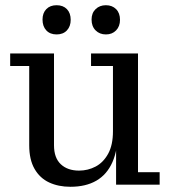

<svg xmlns="http://www.w3.org/2000/svg" viewBox="-20 -708 649 736"><path d="M250 8Q204 8 168.5 -8.5Q133 -25 112.5 -60.5Q92 -96 92 -151V-455H19V-503H187V-151Q187 -103 213 -78.5Q239 -54 283 -54Q317 -54 346.5 -69.5Q376 -85 394.5 -118.5Q413 -152 413 -205L432 -206Q432 -134 411 -86.5Q390 -39 349.5 -15.5Q309 8 250 8ZM425 0V-167L413 -165V-455H329V-503H509V-48H592V0ZM386 -576Q362 -576 346.5 -591.5Q331 -607 331 -633Q331 -658 346.5 -673Q362 -688 386 -688Q410 -688 425 -673Q440 -658 440 -632Q440 -607 425 -591.5Q410 -576 386 -576ZM197 -576Q172 -576 157.5 -591.5Q143 -607 143 -633Q143 -658 157.5 -673Q172 -688 197 -688Q222 -688 236.5 -673Q251 -658 251 -632Q251 -607 236.5 -591.5Q222 -576 197 -576Z"/></svg>

Font: Montagu Slab
Style: Regular
Weight: 400
Version: Version 1.000